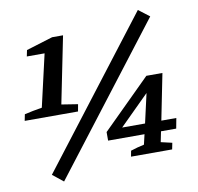

<svg xmlns="http://www.w3.org/2000/svg" viewBox="-80 -742 909 883"><g transform="rotate(-10 374.5 -300.0)"><path d="M19 -247 25 -277Q47 -282 64.5 -285.5Q82 -289 107 -293L163 -537H80L86 -566L210 -604H261L198 -292L274 -280L268 -247ZM149 59 99 19 620 -659 671 -620ZM472 0 477 -27Q495 -33 508.5 -36.5Q522 -40 540 -44L551 -91H381V-131L606 -354H681L638 -139H708L699 -91H628L618 -42L670 -30L664 0ZM455 -139H562L593 -276Z"/></g></svg>

Font: Piazzolla SC SemiBold
Style: Italic
Weight: 600
Italic angle: -11.3°
Designer: Juan Pablo del Peral
Foundry: Huerta Tipografica
Version: Version 1.330